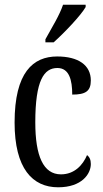

<svg xmlns="http://www.w3.org/2000/svg" viewBox="-20 -786 437 816"><path d="M173 -619V-606H208C256 -649 324 -721 344 -756V-766H248C233 -721 201 -670 173 -619ZM227 10C328 10 366 -47 366 -89C366 -108 360 -119 350 -127C332 -84 296 -45 239 -45C164 -45 130 -123 130 -266C130 -445 167 -497 224 -497C274 -497 287 -446 287 -384C343 -384 366 -398 366 -444C366 -509 313 -546 223 -546C121 -546 42 -479 42 -265C42 -70 118 10 227 10Z"/></svg>

Font: Noto Serif Lao ExtCond
Style: Regular
Weight: 400
Width: 2
Designer: Monotype Design Team
Foundry: Monotype Imaging Inc.
Version: Version 2.004